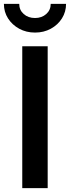

<svg xmlns="http://www.w3.org/2000/svg" viewBox="-41 -965 359 985"><path d="M203.6 -727.5V0H73.2V-727.5ZM138.7 -797.9Q93.8 -797.9 57.6 -817.6Q21.5 -837.4 0.2 -870.6Q-21 -903.8 -21 -945.3H57.6Q57.6 -913.6 80.6 -893.1Q103.5 -872.6 138.7 -872.6Q173.3 -872.6 196.3 -893.1Q219.2 -913.6 219.2 -945.3H297.9Q297.9 -904.3 276.9 -870.8Q255.9 -837.4 219.7 -817.6Q183.6 -797.9 138.7 -797.9Z"/></svg>

Font: Inter SemiBold
Style: Regular
Weight: 600
Designer: Rasmus Andersson
Foundry: rsms
Version: Version 4.001;git-9221beed3